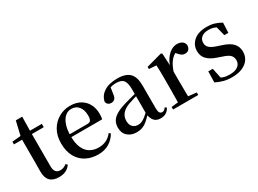

<svg xmlns="http://www.w3.org/2000/svg" viewBox="-37 -1286 2553 1902"><g transform="rotate(-30 1239.5 -335.0)"><path d="M163 -489V-527H355V-489ZM241 16Q174 16 140 -18.5Q106 -53 106 -126Q106 -152 106.5 -173Q107 -194 107 -223V-489H14V-520L128 -530L109 -516L149 -686H222L219 -511V-500V-121Q219 -77 236.5 -57Q254 -37 286 -37Q307 -37 323.5 -44Q340 -51 360 -65L375 -48Q354 -17 321 -0.5Q288 16 241 16Z M691 16Q613 16 552.5 -16Q492 -48 457.5 -110.5Q423 -173 423 -264Q423 -351 459.5 -413.5Q496 -476 555.5 -509.5Q615 -543 683 -543Q753 -543 802 -514.5Q851 -486 876 -437.5Q901 -389 901 -328Q901 -292 895 -267H473V-300H744Q773 -300 783.5 -316Q794 -332 794 -369Q794 -434 763.5 -472Q733 -510 679 -510Q641 -510 610 -484Q579 -458 560.5 -406Q542 -354 542 -277Q542 -195 565.5 -143Q589 -91 631 -66.5Q673 -42 726 -42Q779 -42 817 -61.5Q855 -81 883 -117L900 -103Q868 -47 815 -15.5Q762 16 691 16Z M1129 16Q1068 16 1028 -19Q988 -54 988 -117Q988 -158 1006 -189.5Q1024 -221 1066.5 -246Q1109 -271 1180 -291Q1221 -303 1269 -315.5Q1317 -328 1357 -337V-312Q1317 -302 1276.5 -290.5Q1236 -279 1206 -268Q1148 -246 1121 -212.5Q1094 -179 1094 -133Q1094 -87 1118 -64Q1142 -41 1180 -41Q1199 -41 1219 -49Q1239 -57 1265 -77.5Q1291 -98 1326 -135L1339 -84H1309Q1279 -52 1253 -29.5Q1227 -7 1197.5 4.5Q1168 16 1129 16ZM1403 15Q1355 15 1330 -15Q1305 -45 1300 -96V-99V-372Q1300 -426 1289 -456Q1278 -486 1254 -498Q1230 -510 1191 -510Q1164 -510 1136 -503Q1108 -496 1073 -480L1127 -506L1115 -428Q1112 -392 1095.5 -377Q1079 -362 1057 -362Q1013 -362 1003 -404Q1015 -468 1072.5 -505.5Q1130 -543 1226 -543Q1321 -543 1365 -499Q1409 -455 1409 -356V-100Q1409 -60 1419 -45.5Q1429 -31 1447 -31Q1459 -31 1469 -37.5Q1479 -44 1492 -61L1508 -46Q1491 -15 1465.5 0Q1440 15 1403 15Z M1552 0V-29L1661 -41H1728L1840 -29V0ZM1628 0Q1629 -25 1629.5 -66.5Q1630 -108 1630.5 -153Q1631 -198 1631 -232V-301Q1631 -352 1630.5 -388.5Q1630 -425 1628 -461L1545 -467V-492L1724 -541L1737 -532L1744 -390V-389V-232Q1744 -198 1744.5 -153Q1745 -108 1745.5 -66.5Q1746 -25 1747 0ZM1743 -320 1715 -377H1738Q1753 -429 1780 -466Q1807 -503 1840 -523Q1873 -543 1907 -543Q1939 -543 1962.5 -529.5Q1986 -516 1993 -485Q1993 -456 1978.5 -437.5Q1964 -419 1933 -419Q1911 -419 1894 -431Q1877 -443 1859 -465L1836 -490L1876 -486Q1829 -467 1797.5 -428Q1766 -389 1743 -320Z M2219 16Q2167 16 2124.5 4.5Q2082 -7 2040 -28L2043 -153H2094L2122 -20L2079 -24V-60Q2109 -40 2139.5 -29.5Q2170 -19 2212 -19Q2275 -19 2307.5 -43.5Q2340 -68 2340 -110Q2340 -145 2318.5 -168Q2297 -191 2236 -210L2182 -229Q2119 -250 2082.5 -286.5Q2046 -323 2046 -382Q2046 -451 2098.5 -497Q2151 -543 2249 -543Q2296 -543 2333.5 -532Q2371 -521 2411 -498L2406 -384H2360L2328 -511L2365 -500V-469Q2335 -490 2309 -499Q2283 -508 2250 -508Q2197 -508 2168.5 -484.5Q2140 -461 2140 -422Q2140 -389 2162.5 -366.5Q2185 -344 2241 -326L2295 -308Q2372 -283 2405.5 -244.5Q2439 -206 2439 -150Q2439 -102 2413.5 -64.5Q2388 -27 2339 -5.5Q2290 16 2219 16Z"/></g></svg>

Font: Noto Serif SC ExtraLight SemiBold
Style: Regular
Weight: 600
Version: Version 2.002-H1;hotconv 1.1.0;makeotfexe 2.6.0